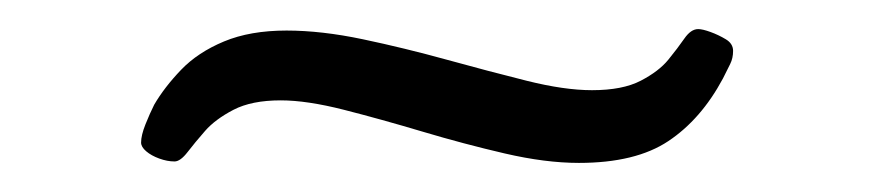

<svg xmlns="http://www.w3.org/2000/svg" viewBox="-20 -330 600 132"><path d="M100 -219Q95 -219 89.5 -221Q84 -223 80.5 -226Q77 -229 77 -232Q77 -237 80 -244.5Q83 -252 86 -258Q93 -270 104.5 -282Q116 -294 134 -301.5Q152 -309 177 -309Q201 -309 229.5 -303Q258 -297 287 -289Q316 -281 342 -274.5Q368 -268 387 -268Q408 -268 420.5 -274.5Q433 -281 439.5 -289Q446 -297 450.5 -303.5Q455 -310 460 -310Q463 -310 468.5 -308Q474 -306 479 -303Q484 -300 484 -295Q484 -290 482 -286Q480 -282 477 -276Q462 -248 439.5 -233Q417 -218 378 -218Q355 -218 327 -224.5Q299 -231 270.5 -239.5Q242 -248 216.5 -254.5Q191 -261 173 -261Q153 -261 140.5 -254.5Q128 -248 121 -240Q114 -232 109 -225.5Q104 -219 100 -219Z"/></svg>

Font: Asap Light
Style: Italic
Weight: 300
Italic angle: -6°
Designer: Pablo Cosgaya
Foundry: Omnibus-Type
Version: Version 3.001